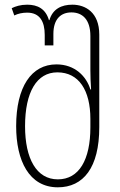

<svg xmlns="http://www.w3.org/2000/svg" viewBox="-20 -790 514 820"><path d="M227 10C336 10 404 -74 404 -247V-642C404 -737 345 -770 289 -770C243 -770 205 -752 191 -704H189C175 -752 141 -770 96 -770C68 -770 46 -763 30 -755L41 -724C57 -732 76 -736 96 -736C150 -736 171 -698 171 -641V-596H208V-645C208 -711 242 -737 285 -737C331 -737 366 -708 366 -636V-489C366 -465 367 -435 369 -408H366C349 -464 300 -515 221 -515C114 -515 49 -419 49 -251C49 -104 104 10 227 10ZM227 -24C136 -24 87 -112 87 -251C87 -397 137 -481 225 -481C317 -481 366 -404 366 -282V-246C366 -108 318 -24 227 -24Z"/></svg>

Font: Noto Sans Georgian Condensed ExtraLight
Style: Regular
Weight: 200
Width: 3
Designer: Monotype Design Team, Akaki Razmadze
Foundry: Google LLC
Version: Version 2.005